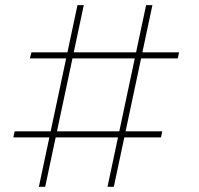

<svg xmlns="http://www.w3.org/2000/svg" viewBox="-20 -723 771 743"><path d="M101.6 -520.5H672.9L668 -497.1H95.7ZM36.6 -214.8H607.9L603 -191.4H31.7ZM279.8 -703.1H304.2L154.8 0H130.4ZM545.4 -703.1H569.8L420.4 0H396Z"/></svg>

Font: Wand UI Pro
Style: Regular
Weight: 400
Designer: Andreas Faust
Version: Version 1.003;FEAKit 1.0